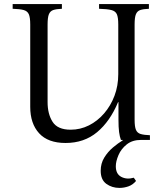

<svg xmlns="http://www.w3.org/2000/svg" viewBox="-20 -685 814 940"><path d="M301 15Q215 15 171.5 -32.5Q128 -80 128 -162V-565Q128 -600 121 -615.5Q114 -631 95.5 -636Q77 -641 42 -642V-665H283V-642Q256 -641 241 -636Q226 -631 219.5 -615.5Q213 -600 213 -565V-185Q213 -127 237.5 -88.5Q262 -50 326 -50Q373 -50 415 -71Q457 -92 489.5 -129.5Q522 -167 540.5 -216Q559 -265 559 -322V-565Q559 -600 552 -615.5Q545 -631 524.5 -636Q504 -641 465 -642V-665H709V-642Q682 -641 667 -636Q652 -631 645.5 -615.5Q639 -600 639 -565V-99Q639 -65 645.5 -49.5Q652 -34 668.5 -29Q685 -24 714 -23V0H572Q566 -16 563 -38.5Q560 -61 560 -100V-185H558Q519 -91 455.5 -38Q392 15 301 15ZM565 235Q528 235 500.5 215Q473 195 473 151Q473 115 490.5 86.5Q508 58 533 37Q558 16 581 2V0H671Q628 0 600.5 22Q573 44 560 74.5Q547 105 547 129Q547 167 574 181Q601 195 635 185L646 201Q630 220 608.5 227.5Q587 235 565 235Z"/></svg>

Font: Bona Nova SC
Style: Regular
Weight: 400
Designer: Mateusz Machalski
Foundry: Capitalics
Version: Version 4.001; ttfautohint (v1.8.4.7-5d5b)